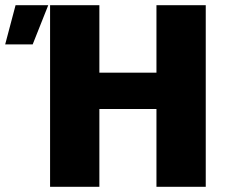

<svg xmlns="http://www.w3.org/2000/svg" viewBox="-135 -720 871 740"><path d="M58 -700H248V-440H468V-700H658V0H468V-300H248V0H58ZM-75 -700H51L-9 -549H-115Z"/></svg>

Font: Moderustic ExtraBold
Style: Regular
Weight: 800
Designer: Tural Alisoy
Foundry: TAFT Foundry
Version: Version 2.120